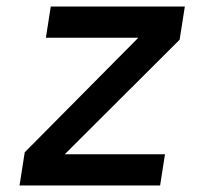

<svg xmlns="http://www.w3.org/2000/svg" viewBox="-20 -570 640 590"><path d="M40 0 56 -102 405 -454H121L136 -550H548L532 -448L179 -96H487L472 0Z"/></svg>

Font: JetBrains Mono NL SemiBold
Style: Italic
Weight: 600
Italic angle: -9°
Monospace: yes
Designer: Philipp Nurullin, Konstantin Bulenkov
Foundry: JetBrains
Version: Version 2.305; ttfautohint (v1.8.4.7-5d5b)